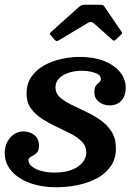

<svg xmlns="http://www.w3.org/2000/svg" viewBox="-23 -775 568 810"><path d="M207.5 -607.5Q211.5 -603 214.8 -601.8Q218 -600.5 224.5 -604.5L347 -678Q361 -687 372 -677.5L450 -608Q455.5 -603.5 457.8 -603.2Q460 -603 466.5 -608.5L487 -628Q492 -632.5 492.2 -634.8Q492.5 -637 490 -640.5L418 -746.5Q415 -751.5 411 -753.2Q407 -755 397 -755H339.5Q328.5 -755 323 -753.5Q317.5 -752 311 -746.5L194.5 -642Q188 -636 187.2 -634Q186.5 -632 191 -626.5ZM341 -132Q341 -96.5 305.2 -71.8Q269.5 -47 205.5 -47Q178.5 -47 153.8 -53.2Q129 -59.5 113 -71.5Q97 -83.5 97 -99.5Q97 -108.5 108 -113.8Q119 -119 130.2 -128.5Q141.5 -138 141.5 -161Q141.5 -188.5 122.5 -204.5Q103.5 -220.5 76 -220.5Q43 -220.5 20 -194.2Q-3 -168 -3 -129Q-3 -86 25.5 -53.5Q54 -21 103 -3Q152 15 214 15Q262.5 15 307.8 5.2Q353 -4.5 388.5 -24.2Q424 -44 445 -75Q466 -106 466 -148Q466 -191 447.5 -220Q429 -249 400 -269Q371 -289 338.5 -304.2Q306 -319.5 277 -333.8Q248 -348 229.5 -364.8Q211 -381.5 211 -406Q211 -429.5 227.2 -445.2Q243.5 -461 269 -468.8Q294.5 -476.5 323 -476.5Q350 -476.5 376.2 -468.2Q402.5 -460 402.5 -441.5Q402.5 -432.5 395.5 -427.8Q388.5 -423 381.8 -414Q375 -405 375 -384Q375 -361 393.8 -345.8Q412.5 -330.5 440 -330.5Q470.5 -330.5 489 -350.5Q507.5 -370.5 507.5 -405Q507.5 -441.5 483.5 -471Q459.5 -500.5 415.8 -517.8Q372 -535 312.5 -535Q276 -535 236.8 -526.5Q197.5 -518 164 -499.5Q130.5 -481 109.8 -451.5Q89 -422 89 -380Q89 -343.5 107.2 -318Q125.5 -292.5 154 -274Q182.5 -255.5 214.8 -240.5Q247 -225.5 275.8 -210.8Q304.5 -196 322.8 -177.2Q341 -158.5 341 -132Z"/></svg>

Font: Besley SemiBold
Style: Italic
Weight: 600
Italic angle: -13°
Designer: Owen Earl
Foundry: indestructible type*
Version: Version 2.001